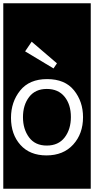

<svg xmlns="http://www.w3.org/2000/svg" viewBox="-32 -937 573 1170"><path d="M-12 213V-917H521V213ZM294 -520 315 -551 161 -683 121 -624ZM255 -455Q147 -455 91 -385.5Q35 -316 35 -219Q35 -118 92.5 -54Q150 10 251 10Q354 10 414 -56Q474 -122 474 -223Q474 -318 419 -386.5Q364 -455 255 -455ZM253 -50Q182 -50 145 -100Q108 -150 108 -223Q108 -297 145.5 -346Q183 -395 253 -395Q323 -395 361.5 -347.5Q400 -300 400 -224Q400 -149 362 -99.5Q324 -50 253 -50Z"/></svg>

Font: Zilla Slab Highlight Regular
Style: Regular
Weight: 400
Designer: Typotheque Type Foundry
Foundry: Typotheque type foundry
Version: Version 1.1; 2017; ttfautohint (v1.6)